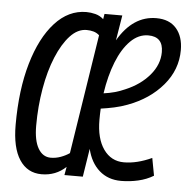

<svg xmlns="http://www.w3.org/2000/svg" viewBox="-45 -590 638 645"><g transform="rotate(5 274.0 -268.0)"><path d="M118 10Q70 10 43.5 -30.5Q17 -71 17 -148Q17 -266 43 -355.5Q69 -445 115 -495.5Q161 -546 221 -546Q236 -546 251.5 -542Q267 -538 279 -527L282 -545H342L328 -460Q378 -546 457 -546Q501 -546 524.5 -519Q548 -492 548 -446Q548 -380 503.5 -327.5Q459 -275 386 -248Q365 -240 342 -235Q319 -230 297 -227Q296 -208 296 -189Q296 -126 321.5 -90Q347 -54 390 -54Q434 -54 484 -77L495 -18Q472 -4 443.5 2.5Q415 9 386 9Q342 9 312.5 -17Q283 -43 272 -89L257 6H195L200 -22Q166 10 118 10ZM435 -486Q402 -486 375 -459Q348 -432 329.5 -385.5Q311 -339 302 -279Q341 -284 374 -299Q424 -320 454.5 -356Q485 -392 485 -434Q485 -486 435 -486ZM144 -48Q161 -48 177.5 -54Q194 -60 207 -69L270 -472Q261 -480 250 -483Q239 -486 227 -486Q197 -486 171.5 -458.5Q146 -431 126.5 -384Q107 -337 96.5 -276.5Q86 -216 86 -151Q86 -101 101.5 -74.5Q117 -48 144 -48Z"/></g></svg>

Font: Georama Condensed
Style: Italic
Weight: 400
Width: 3
Italic angle: -9°
Designer: Jean-Baptiste Levee
Foundry: Production Type
Version: Version 1.000